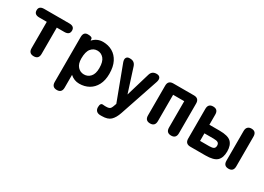

<svg xmlns="http://www.w3.org/2000/svg" viewBox="-13 -1218 2903 2111"><g transform="rotate(30 1438.5 -162.0)"><path d="M283 0Q219 0 219 -66V-400H124Q58 -400 58 -455Q58 -509 124 -509H442Q508 -509 508 -455Q508 -400 442 -400H346V-66Q346 0 283 0Z M688 194Q625 194 625 128V-441Q625 -507 680 -507Q734 -507 737 -485L740 -462Q791 -519 866 -519Q934 -519 987 -488.5Q1040 -458 1070.5 -398Q1101 -338 1101 -248Q1101 -165 1070.5 -107Q1040 -49 987 -19Q934 11 866 11Q801 11 751 -34V128Q751 194 688 194ZM861 -103Q909 -103 941.5 -139Q974 -175 974 -248Q974 -330 941.5 -367.5Q909 -405 861 -405Q813 -405 781 -366.5Q749 -328 749 -241Q749 -174 781 -138.5Q813 -103 861 -103Z M1261 195H1237Q1206 193 1190.5 176Q1175 159 1175 131Q1175 75 1211 80Q1220 81 1229 81.5Q1238 82 1247 82Q1274 82 1287.5 76.5Q1301 71 1308.5 58Q1316 45 1324 21L1332 -1L1170 -433Q1157 -468 1168 -488.5Q1179 -509 1208 -509H1216Q1272 -509 1290 -455L1387 -152L1477 -454Q1493 -509 1552 -509Q1584 -509 1596 -489Q1608 -469 1597 -434L1431 58Q1408 126 1372 160.5Q1336 195 1261 195Z M1760 0Q1697 0 1697 -66V-443Q1697 -509 1763 -509H2024Q2090 -509 2090 -443V-66Q2090 0 2027 0Q1964 0 1964 -66V-400H1823V-66Q1823 0 1760 0Z M2273 0Q2207 0 2207 -66V-443Q2207 -509 2270 -509Q2333 -509 2333 -443V-314H2463Q2570 -314 2610 -275Q2650 -236 2650 -157Q2650 -78 2610 -39Q2570 0 2463 0ZM2756 0Q2693 0 2693 -66V-443Q2693 -475 2709.5 -492Q2726 -509 2756 -509Q2818 -509 2818 -443V-66Q2818 0 2756 0ZM2333 -109H2449Q2489 -109 2505.5 -120Q2522 -131 2522 -157Q2522 -183 2505.5 -194Q2489 -205 2449 -205H2333Z"/></g></svg>

Font: Zen Maru Gothic Black
Style: Regular
Weight: 900
Designer: Yoshimichi Ohira
Foundry: Positype
Version: Version 1.001